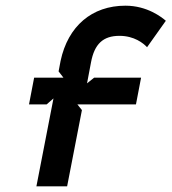

<svg xmlns="http://www.w3.org/2000/svg" viewBox="-20 -663 603 675"><path d="M82 -296H144L168 -317L108 -8H216L268 -276L252 -296H458L476 -390H311L286 -370L300 -444C312 -508 342 -537 400 -537C452 -537 484 -511 497 -497L563 -590C549 -602 498 -643 421 -643C303 -643 219 -571 193 -449L186 -412L203 -390H100Z"/></svg>

Font: Charger Eco
Style: Obl
Weight: 1000
Designer: Jasper
Foundry: Cannot Into Space Fonts
Version: Version 1.1